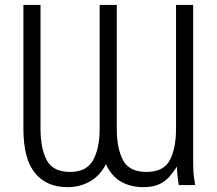

<svg xmlns="http://www.w3.org/2000/svg" viewBox="-20 -749 878 777"><path d="M761.7 -88.4Q761.7 -51.8 765.9 -25.9Q770 0 770 0H703.6Q703.6 0 700 -23.4Q696.3 -46.9 696.3 -74.7Q681.6 -52.2 664.8 -33.2Q647.9 -14.2 623.3 -2.9Q598.6 8.3 560.5 8.3Q507.3 8.3 468.8 -14.4Q430.2 -37.1 408.7 -84.5Q385.3 -38.6 344.7 -15.1Q304.2 8.3 252 8.3Q168 8.3 121.3 -49.1Q74.7 -106.4 74.7 -228.5V-729H144V-228.5Q144 -148.4 169.2 -100.8Q194.3 -53.2 264.2 -53.2Q330.1 -53.2 356.7 -100.8Q383.3 -148.4 383.3 -228.5V-729H452.6V-228.5Q452.6 -148.4 477.8 -100.8Q502.9 -53.2 572.8 -53.2Q642.1 -53.2 667.2 -100.8Q692.4 -148.4 692.4 -228.5V-729H761.7Z"/></svg>

Font: Giphurs Light
Style: Regular
Weight: 300
Version: Version 0.920; ttfautohint (v1.8.4.7-5d5b)